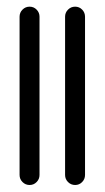

<svg xmlns="http://www.w3.org/2000/svg" viewBox="-20 -543 309 567"><path d="M172.2 -26.3V-493.7Q172.2 -505.9 180.9 -514.6Q189.6 -523.3 201.9 -523.3Q214.1 -523.3 222.6 -514.6Q231.1 -505.9 231.1 -493.7V-26.3Q231.1 -14.1 222.6 -5.4Q214.1 3.3 201.9 3.3Q189.6 3.3 180.9 -5.4Q172.2 -14.1 172.2 -26.3ZM37.8 -26.3V-493.7Q37.8 -505.9 46.5 -514.6Q55.2 -523.3 67.4 -523.3Q79.6 -523.3 88.1 -514.6Q96.7 -505.9 96.7 -493.7V-26.3Q96.7 -14.1 88.1 -5.4Q79.6 3.3 67.4 3.3Q55.2 3.3 46.5 -5.4Q37.8 -14.1 37.8 -26.3Z"/></svg>

Font: 26F Galaxy Hebrew Medium
Style: Regular
Weight: 500
Designer: C₂₉H₂₅N₃O₅
Version: Version 1.000